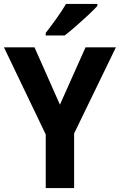

<svg xmlns="http://www.w3.org/2000/svg" viewBox="-20 -954 608 974"><path d="M284 -423 414 -714H568L356 -277V0H212V-272L0 -714H155ZM474 -924Q458 -906 428 -878Q398 -850 365.5 -821.5Q333 -793 308 -774H212V-787Q237 -819 266 -859.5Q295 -900 315 -934H474Z"/></svg>

Font: Noto Sans Tamil SemiCondensed
Style: Bold
Weight: 700
Width: 4
Designer: Jelle Bosma - Monotype Design Team
Foundry: Monotype Imaging Inc.
Version: Version 2.004; ttfautohint (v1.8.4.7-5d5b)